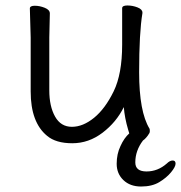

<svg xmlns="http://www.w3.org/2000/svg" viewBox="-20 -505 661 701"><path d="M452 -18Q450 -24 448 -31Q435 -75 432 -114Q405 -59 354.5 -20.5Q304 18 244 18Q184 18 152 -9Q92 -58 92 -171V-368L89 -474Q89 -484 107 -484Q125 -484 143.5 -476.5Q162 -469 162 -456L160 -368V-175Q160 -117 181 -79.5Q202 -42 242.5 -42Q283 -42 323.5 -75Q364 -108 395 -171.5Q426 -235 426 -342V-475Q426 -485 445 -485Q464 -485 482 -478Q500 -471 500 -459V-457Q488 -385 488 -241Q488 -97 526 -35Q527 -33 527 -26Q527 -22 525 -18L524 -17Q521 -11 514 -3Q508 4 502 8Q474 45 474 88Q474 121 515 121Q556 121 589 92Q600 81 610.5 81Q621 81 621 92.5Q621 104 604.5 124Q588 144 561.5 160Q535 176 495 176Q455 176 430.5 152.5Q406 129 406 93Q406 57 420 28Q433 -1 452 -18Z"/></svg>

Font: ToneOZ-Pinyin-WenKai-Regular
Style: Regular
Weight: 400
Designer: Fontworks Inc.
Foundry: ToneOZ
Version: Version 0.240331